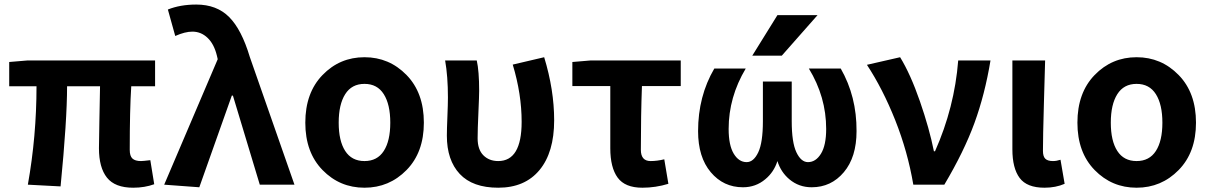

<svg xmlns="http://www.w3.org/2000/svg" viewBox="-20 -832 5451 865"><path d="M580.1 13.7Q498 13.7 461.9 -31.7Q425.8 -77.1 425.8 -164.1Q425.8 -182.6 427.7 -286.1Q429.7 -389.6 430.7 -443.4H282.2Q282.2 -291 252.9 7.8L105.5 0Q144.5 -218.8 144.5 -443.4H21.5V-552.7L103.5 -559.6H678.7V-443.4H571.3Q564.5 -336.9 564.5 -157.2Q564.5 -128.9 576.7 -117.7Q588.9 -106.4 615.2 -106.4Q624 -106.4 657.2 -110.4L674.8 -2Q631.8 13.7 580.1 13.7Z M877.9 11.7 719.7 0 960.9 -565.4 957 -582Q944.3 -633.8 915 -661.6Q885.7 -689.5 846.7 -689.5Q813.5 -689.5 769.5 -669.9L736.3 -789.1Q792 -811.5 864.3 -811.5Q956.1 -811.5 1012.2 -755.4Q1068.4 -699.2 1105.5 -575.2L1306.6 0H1150.4L1029.3 -401.4H1024.4Z M1355.5 -279.3Q1355.5 -414.1 1433.1 -494.1Q1510.7 -574.2 1622.1 -574.2Q1733.4 -574.2 1811.5 -494.1Q1889.6 -414.1 1889.6 -279.3Q1889.6 -145.5 1811.5 -65.9Q1733.4 13.7 1622.1 13.7Q1510.7 13.7 1433.1 -65.9Q1355.5 -145.5 1355.5 -279.3ZM1535.2 -151.9Q1564.5 -106.4 1622.1 -106.4Q1679.7 -106.4 1709 -151.9Q1738.3 -197.3 1738.3 -279.3Q1738.3 -361.3 1709 -407.7Q1679.7 -454.1 1622.1 -454.1Q1564.5 -454.1 1535.2 -407.7Q1505.9 -361.3 1505.9 -279.3Q1505.9 -197.3 1535.2 -151.9Z M2224.6 13.7Q2109.4 13.7 2051.3 -48.3Q1993.2 -110.4 1993.2 -220.7Q1993.2 -249 1995.6 -306.2Q1998 -363.3 1998 -392.6Q1998 -488.3 1985.4 -559.6H2127.9Q2138.7 -511.7 2138.7 -422.9Q2138.7 -400.4 2135.3 -324.2Q2131.8 -248 2131.8 -209Q2131.8 -158.2 2157.7 -132.3Q2183.6 -106.4 2224.6 -106.4Q2330.1 -106.4 2330.1 -283.2Q2330.1 -408.2 2290 -541L2431.6 -574.2Q2476.6 -426.8 2476.6 -290Q2476.6 -145.5 2410.6 -65.9Q2344.7 13.7 2224.6 13.7Z M2874 13.7Q2795.9 13.7 2762.7 -31.7Q2729.5 -77.1 2729.5 -164.1V-444.3H2558.6V-552.7L2640.6 -559.6H3046.9V-444.3H2872.1Q2867.2 -312.5 2867.2 -157.2Q2867.2 -106.4 2911.1 -106.4Q2940.4 -106.4 2972.7 -114.3L2991.2 -3.9Q2933.6 13.7 2874 13.7Z M3636.7 11.7Q3579.1 11.7 3536.1 -24.4Q3498 -56.6 3482.4 -106.4Q3466.8 -56.6 3427.7 -24.4Q3384.8 11.7 3327.1 11.7Q3239.3 11.7 3182.1 -56.2Q3125 -124 3125 -241.2Q3125 -398.4 3198.2 -523.4H3339.8Q3262.7 -394.5 3262.7 -251Q3262.7 -177.7 3285.6 -139.6Q3308.6 -101.6 3343.8 -101.6Q3375 -101.6 3396 -145.5Q3417 -189.5 3417 -286.1V-464.8H3546.9V-286.1Q3546.9 -190.4 3567.9 -146Q3588.9 -101.6 3620.1 -101.6Q3655.3 -101.6 3678.7 -139.6Q3702.1 -177.7 3702.1 -251Q3702.1 -395.5 3624 -523.4H3767.6Q3839.8 -397.5 3838.9 -241.2Q3838.9 -124 3781.7 -56.2Q3724.6 11.7 3636.7 11.7ZM3663.1 -763.7 3502 -581.1H3369.1L3482.4 -763.7Z M4234.4 0H4094.7Q4069.3 -149.4 4013.2 -290.5Q3957 -431.6 3885.7 -540L4035.2 -574.2Q4082 -498 4124.5 -375.5Q4167 -252.9 4187.5 -150.4H4192.4Q4280.3 -347.7 4296.9 -559.6H4442.4Q4417 -406.2 4370.1 -277.8Q4323.2 -149.4 4234.4 0Z M4685.5 13.7Q4606.4 13.7 4573.7 -30.3Q4541 -74.2 4541 -159.2V-559.6H4688.5Q4687.5 -524.4 4683.1 -369.1Q4678.7 -213.9 4678.7 -152.3Q4678.7 -127 4689.5 -116.7Q4700.2 -106.4 4723.6 -106.4Q4740.2 -106.4 4757.8 -112.3L4776.4 -3.9Q4736.3 13.7 4685.5 13.7Z M4834 -279.3Q4834 -414.1 4911.6 -494.1Q4989.3 -574.2 5100.6 -574.2Q5211.9 -574.2 5290 -494.1Q5368.2 -414.1 5368.2 -279.3Q5368.2 -145.5 5290 -65.9Q5211.9 13.7 5100.6 13.7Q4989.3 13.7 4911.6 -65.9Q4834 -145.5 4834 -279.3ZM5013.7 -151.9Q5043 -106.4 5100.6 -106.4Q5158.2 -106.4 5187.5 -151.9Q5216.8 -197.3 5216.8 -279.3Q5216.8 -361.3 5187.5 -407.7Q5158.2 -454.1 5100.6 -454.1Q5043 -454.1 5013.7 -407.7Q4984.4 -361.3 4984.4 -279.3Q4984.4 -197.3 5013.7 -151.9Z"/></svg>

Font: Gen Shin Gothic Bold
Style: Bold
Weight: 700
Designer: [Source Han Sans]
Ryoko NISHIZUKA  (kana & ideographs); Paul D. Hunt (Latin, Greek & Cyrillic); Wenlong ZHANG  (bopomofo
Version: Version 1.002.20150607